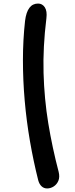

<svg xmlns="http://www.w3.org/2000/svg" viewBox="-20 -853 420 1080"><path d="M245 207Q227 207 214 195Q201 183 195 161Q168 54 148.5 -59Q129 -172 119 -286.5Q109 -401 109 -514.5Q109 -628 121 -736Q133 -833 194 -833Q218 -833 232 -812Q246 -791 241 -750Q221 -588 225 -442.5Q229 -297 251.5 -160Q274 -23 310 114Q317 143 308.5 163.5Q300 184 282.5 195.5Q265 207 245 207Z"/></svg>

Font: Shantell Sans Medium
Style: Italic
Weight: 500
Italic angle: -11°
Designer: Stephen Nixon, Anya Danilova, Shantell Martin
Foundry: Arrow Type
Version: Version 1.011;[c5ecc13dd]